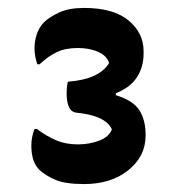

<svg xmlns="http://www.w3.org/2000/svg" viewBox="-20 -813 440 484"><path d="M342 -679Q342 -644 325 -618Q308 -592 272 -578V-573Q315 -560 331 -535.5Q347 -511 347 -474V-471Q347 -419 303.5 -384Q260 -349 192 -349Q144 -349 119 -360Q94 -371 79 -385Q59 -405 59 -446Q59 -467 67 -488H73Q95 -471 120 -460Q145 -449 176 -449Q205 -449 230 -458.5Q255 -468 262 -487Q246 -522 172 -529Q159 -531 153.5 -544Q148 -557 148 -576Q148 -595 151 -607Q230 -613 255 -654Q250 -672 228 -682Q206 -692 176 -692Q145 -692 123 -681.5Q101 -671 80 -651H74Q67 -672 67 -691Q67 -709 72.5 -726Q78 -743 90 -756Q104 -770 129 -781.5Q154 -793 192 -793Q266 -793 304 -761.5Q342 -730 342 -684Z"/></svg>

Font: Recursive Sn Csl St
Style: Bold
Weight: 700
Version: Version 1.079;hotconv 1.0.112;makeotfexe 2.5.65598; ttfautoh